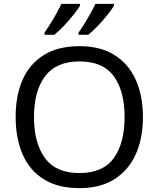

<svg xmlns="http://www.w3.org/2000/svg" viewBox="-20 -964 821 994"><path d="M720 -358Q720 -247 682.5 -164.5Q645 -82 572 -36Q499 10 391 10Q280 10 206.5 -36Q133 -82 97 -165Q61 -248 61 -359Q61 -469 97 -551Q133 -633 206.5 -679Q280 -725 392 -725Q499 -725 572 -679.5Q645 -634 682.5 -551.5Q720 -469 720 -358ZM156 -358Q156 -223 213 -145.5Q270 -68 391 -68Q513 -68 569 -145.5Q625 -223 625 -358Q625 -493 569 -569.5Q513 -646 392 -646Q271 -646 213.5 -569.5Q156 -493 156 -358ZM570 -934Q560 -917 537 -888Q514 -859 487 -830.5Q460 -802 437 -784H387V-796Q401 -815 417 -841Q433 -867 448.5 -894.5Q464 -922 474 -944H570ZM394 -934Q384 -917 361 -888Q338 -859 311 -830.5Q284 -802 261 -784H211V-796Q232 -825 257 -867.5Q282 -910 298 -944H394Z"/></svg>

Font: Noto Sans Multani
Style: Regular
Weight: 400
Designer: Monotype Design Team
Foundry: Monotype Imaging Inc.
Version: Version 2.002; ttfautohint (v1.8.4.7-5d5b)